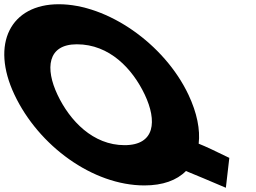

<svg xmlns="http://www.w3.org/2000/svg" viewBox="-213 -860 1207 906"><path d="M149.7 -651C303.7 -651 412.1 -536 470.3 -413C528.4 -290 519.8 -175 374.8 -175C225.8 -175 116.4 -290 58.3 -413C0.1 -536 9.7 -651 149.7 -651ZM869.1 -115C805.5 -146 757.6 -169 724.5 -182C732.3 -248 716.9 -327 676.3 -413C562.3 -654 293.4 -840 64.4 -840C-162.6 -840 -258.7 -654 -144.7 -413C-30.8 -172 224.6 15 468.6 15C554.6 15 621.2 -9 664.4 -53C710.4 -34 776.2 -7 852.8 26Z"/></svg>

Font: Hussar
Style: BdOpOblFive
Weight: 700
Foundry: Cannot Into Space Fonts
Version: Version 2.00